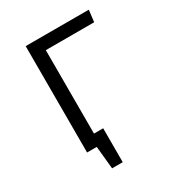

<svg xmlns="http://www.w3.org/2000/svg" viewBox="-200 -830 1016 1104"><g transform="rotate(-30 307.5 -277.5)"><path d="M289.2 -74.4V150.8H218.5L203.6 0H139.5V-706.2H558.5L549.2 -628.2H228.2V-74.4Z"/></g></svg>

Font: FiraCode Nerd Font
Style: Regular
Weight: 400
Designer: Carrois Corporate, Edenspiekermann AG, Nikita Prokopov
Foundry: Carrois Corporate, Edenspiekermann AG, Nikita Prokopov
Version: Version 6.002;Nerd Fonts 2.2.2